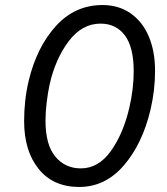

<svg xmlns="http://www.w3.org/2000/svg" viewBox="-20 -735 664 764"><path d="M76 -253Q76 -337 94 -413Q126 -547 202 -631Q278 -715 388 -715Q452 -715 499.5 -682Q547 -649 572 -590Q597 -531 597 -453Q597 -376 579 -299Q547 -163 473 -77Q399 9 295 9Q192 9 134 -62.5Q76 -134 76 -253ZM495 -308Q512 -382 512 -452Q512 -547 477 -594Q442 -641 380 -641Q306 -641 253 -570.5Q200 -500 177 -397Q170 -364 165.5 -325.5Q161 -287 161 -255Q161 -159 200 -112Q239 -65 302 -65Q372 -65 421.5 -134.5Q471 -204 495 -308Z"/></svg>

Font: CBA Beacon Sans
Style: Italic
Weight: 400
Italic angle: -13°
Designer: Wei Huang
Foundry: Wei Huang
Version: Version 1.002